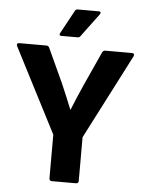

<svg xmlns="http://www.w3.org/2000/svg" viewBox="-57 -888 696 934"><g transform="rotate(5 290.5 -421.5)"><path d="M232 0Q219 0 219 -13V-226L6 -640Q3 -646 5.5 -650.5Q8 -655 15 -655H147Q158 -655 162 -646L238 -481Q252 -448 265.5 -416.5Q279 -385 291 -354H292Q305 -386 318 -417Q331 -448 346 -481L421 -646Q425 -655 436 -655H566Q573 -655 575.5 -650.5Q578 -646 575 -640L362 -226V-13Q362 0 349 0ZM216 -708Q203 -708 209 -721L270 -833Q274 -843 284 -843H388Q394 -843 396 -838.5Q398 -834 393 -828L309 -715Q305 -708 295 -708Z"/></g></svg>

Font: Sofia Sans ExtraBold
Style: Regular
Weight: 800
Designer: Botio Nikoltchev, Ani Petrova
Foundry: lettersoup
Version: Version 4.101; ttfautohint (v1.8.4.7-5d5b)